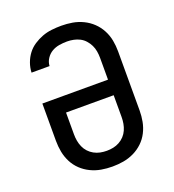

<svg xmlns="http://www.w3.org/2000/svg" viewBox="-136 -849 872 962"><g transform="rotate(-20 300.0 -367.5)"><path d="M300 8Q270 8 241 3Q212 -2 185 -15Q158 -28 136.5 -48.5Q115 -69 101.5 -95.5Q88 -122 82.5 -151Q77 -180 77 -210V-409H427V-525Q427 -543 424 -560.5Q421 -578 413.5 -593.5Q406 -609 394 -622.5Q382 -636 366.5 -644Q351 -652 333.5 -655.5Q316 -659 299 -659Q278 -659 257 -655.5Q236 -652 218 -641.5Q200 -631 188 -612.5Q176 -594 175 -573H79Q80 -599 89 -624Q98 -649 113.5 -669.5Q129 -690 151 -704.5Q173 -719 197 -728Q221 -737 247 -740Q273 -743 299 -743Q329 -743 358 -738Q387 -733 414 -720Q441 -707 462.5 -686.5Q484 -666 498 -639.5Q512 -613 517.5 -584Q523 -555 523 -525V-210Q523 -180 517.5 -151Q512 -122 498.5 -95.5Q485 -69 463.5 -48.5Q442 -28 415 -15Q388 -2 359 3Q330 8 300 8ZM300 -76Q318 -76 335 -79.5Q352 -83 367.5 -91.5Q383 -100 395 -113Q407 -126 414 -142Q421 -158 424 -175Q427 -192 427 -210V-326H173V-210Q173 -192 176 -175Q179 -158 186 -142Q193 -126 205 -113Q217 -100 232.5 -91.5Q248 -83 265 -79.5Q282 -76 300 -76Z"/></g></svg>

Font: Zed Mono Medium Extended
Style: Regular
Weight: 500
Width: 7
Monospace: yes
Designer: Belleve Invis
Foundry: Belleve Invis
Version: Version 1.0.0; ttfautohint (v1.8.4)